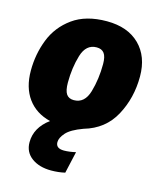

<svg xmlns="http://www.w3.org/2000/svg" viewBox="-119 -639 811 978"><g transform="rotate(15 286.0 -150.0)"><path d="M558 -325Q558 -212 507.5 -118.5Q457 -25 349 6Q286 29 262 56Q238 83 238 106Q238 139 281 139Q308 139 343 131L317 246Q282 254 244 254Q181 254 141 224.5Q101 195 101 143Q101 66 174 12Q97 -7 55 -64.5Q13 -122 13 -211Q13 -298 43.5 -376Q74 -454 143.5 -504Q213 -554 323 -554Q433 -554 495.5 -492.5Q558 -431 558 -325ZM211 -201Q211 -159 223.5 -140.5Q236 -122 263 -122Q320 -122 340 -190.5Q360 -259 360 -338Q360 -377 347 -394.5Q334 -412 307 -412Q251 -412 231 -345.5Q211 -279 211 -201Z"/></g></svg>

Font: FiraGO Heavy
Style: Italic
Weight: 900
Italic angle: -8°
Designer: bBox Type GmbH
Foundry: bBox Type GmbH
Version: Version 1.001